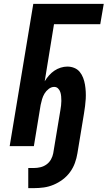

<svg xmlns="http://www.w3.org/2000/svg" viewBox="-20 -755 556 992"><path d="M156 217H126V113H156Q172 113 189 109Q206 105 220.5 94.5Q235 84 243.5 68.5Q252 53 255 37L292 -186Q294 -198 295.5 -210Q297 -222 297 -233.5Q297 -245 296 -257Q295 -269 291.5 -279.5Q288 -290 280 -298Q272 -306 260 -306Q245 -306 231.5 -295.5Q218 -285 210 -271.5Q202 -258 197.5 -243Q193 -228 190 -213L155 0H30L152 -735H516L498 -630H259L211 -335Q220 -350 232.5 -364.5Q245 -379 260.5 -389.5Q276 -400 293.5 -405.5Q311 -411 328 -411Q347 -411 364 -404Q381 -397 392 -383.5Q403 -370 409.5 -353Q416 -336 419 -318Q422 -300 423 -281.5Q424 -263 423 -244.5Q422 -226 419.5 -207Q417 -188 414 -169L380 37Q376 62 367 87Q358 112 342 134Q326 156 304 172.5Q282 189 257 199.5Q232 210 206.5 213.5Q181 217 156 217Z"/></svg>

Font: Iosevka SS04 Extrabold Oblique
Style: Regular
Weight: 800
Italic angle: -9°
Monospace: yes
Designer: Belleve Invis
Foundry: Belleve Invis
Version: Version 19.0.0; ttfautohint (v1.8.4)